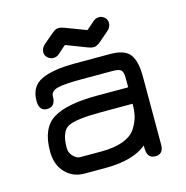

<svg xmlns="http://www.w3.org/2000/svg" viewBox="-94 -698 769 794"><g transform="rotate(-15 290.0 -301.0)"><path d="M239.3 -532.2 323.2 -500C331.7 -496.7 339.5 -495.1 346.7 -495.1C353.8 -495.1 362.3 -498.7 372.1 -505.9L415 -543C426.8 -552.1 432.6 -563.2 432.6 -576.2C432.6 -585.9 429 -593.9 421.9 -600.1C414.7 -606.3 407.2 -609.4 399.4 -609.4C388.3 -609.4 379.2 -605.8 372.1 -598.6L342.8 -573.2C340.8 -571.3 339.5 -570.3 338.9 -570.3C337.6 -570.3 335.6 -571 333 -572.3L248 -604.5C239.6 -607.7 232.1 -609.4 225.6 -609.4C217.1 -609.4 208.7 -605.8 200.2 -598.6L156.2 -561.5C144.5 -551.8 138.7 -540.7 138.7 -528.3C138.7 -518.6 142.4 -510.6 149.9 -504.4C157.4 -498.2 165 -495.1 172.9 -495.1C183.9 -495.1 193 -498.7 200.2 -505.9L228.5 -531.2C230.5 -533.2 232.1 -534.2 233.4 -534.2C234.7 -534.2 236.7 -533.5 239.3 -532.2ZM306.6 -297.9C220.7 -297.9 158 -285.8 118.7 -261.7C79.3 -237.6 59.6 -192.4 59.6 -126C59.6 -87.6 70.3 -57 91.8 -34.2C113.3 -11.4 140.6 0 173.8 0H264.6C342.8 0 401.4 -16.3 440.4 -48.8V-37.1C440.4 -7.8 452.1 6.8 475.6 6.8C499 6.8 510.7 -6.8 510.7 -34.2V-323.2C510.7 -368.8 503.3 -401.4 488.3 -420.9C473.3 -440.4 445 -450.2 403.3 -450.2H252C189.5 -450.2 141.8 -442.4 108.9 -426.8C76 -411.1 59.6 -382.8 59.6 -341.8C59.6 -312.5 71 -297.9 93.8 -297.9C117.8 -297.9 129.9 -312.5 129.9 -341.8C129.9 -356.1 138.7 -366 156.2 -371.6C173.8 -377.1 208 -379.9 258.8 -379.9H396.5C414.1 -379.9 425.8 -377.1 431.6 -371.6C437.5 -366 440.4 -355.1 440.4 -338.9V-297.9ZM440.4 -227.5C440.4 -207.4 438.6 -189.8 435.1 -174.8C431.5 -159.8 424.3 -143.6 413.6 -126C402.8 -108.4 384.8 -94.7 359.4 -85C334 -75.2 302.4 -70.3 264.6 -70.3H173.8C164.1 -70.3 154.3 -75.4 144.5 -85.4C134.8 -95.5 129.9 -107.4 129.9 -121.1C129.9 -168 141.1 -197.4 163.6 -209.5C186 -221.5 233.7 -227.5 306.6 -227.5Z"/></g></svg>

Font: Jura
Style: DemiBold
Weight: 600
Version: Version 2.5.1